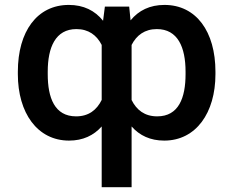

<svg xmlns="http://www.w3.org/2000/svg" viewBox="-20 -573 967 796"><path d="M401.6 203.1H525.6V-48.7C558.9 -11 603.3 9.9 660.9 9.9C792.3 9.9 873.2 -104.8 873.2 -265.6V-275.6C873.2 -442.8 793 -552.6 661.9 -552.6C601.2 -552.6 555 -529.8 521.3 -488.6L515.6 -545.5H414.8L407.3 -486.9C373.6 -529.1 326.7 -552.6 265.3 -552.6C133.9 -552.6 54 -442.8 54 -275.6V-265.6C54 -104.8 134.9 9.9 266.3 9.9C323.9 9.9 368.3 -11.4 401.6 -48.7ZM177.9 -265.6V-275.6C177.9 -376.8 209.9 -452.4 296.9 -452.4C346.9 -452.4 381 -427.2 401.6 -386.7V-158.7C381 -116.8 347.3 -90.6 295.5 -90.6C206.3 -90.6 177.9 -167.6 177.9 -265.6ZM525.6 -158.4V-386.7C546.2 -427.2 580.3 -452.4 630.3 -452.4C717.3 -452.4 749.3 -376.8 749.3 -275.6V-265.6C749.3 -167.6 720.9 -90.6 631.7 -90.6C579.9 -90.6 546.2 -116.8 525.6 -158.4Z"/></svg>

Font: Magic Ui Pro Semi Bold
Style: Regular
Weight: 600
Designer: Stefan Endress, Andreas Faust
Version: Version 1.000;FEAKit 1.0